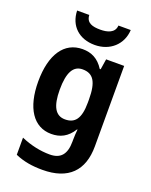

<svg xmlns="http://www.w3.org/2000/svg" viewBox="-181 -917 947 1201"><g transform="rotate(20 292.5 -316.5)"><path d="M475 -822H393C390 -771 340 -759 295 -759C244 -759 201 -769 199 -822H118C121 -720 191 -657 294 -657C395 -657 470 -724 475 -822ZM234 -607C112 -607 41 -502 41 -322C41 -147 110 -41 229 -41C287 -41 335 -63 372 -123H375C373 -103 371 -76 371 -52V-42C371 45 335 83 264 83C202 83 136 69 72 41V155C129 180 187 189 254 189C426 189 513 101 513 -62V-597H393L382 -527H376C340 -584 293 -607 234 -607ZM277 -488C347 -488 378 -443 378 -324V-304C378 -195 344 -156 279 -156C215 -156 185 -210 185 -320C185 -434 215 -488 277 -488Z"/></g></svg>

Font: Noto Sans Tamil UI SemiCondensed
Style: Bold
Weight: 700
Width: 4
Designer: Jelle Bosma - Monotype Design Team
Foundry: Monotype Imaging Inc.
Version: Version 2.004